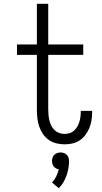

<svg xmlns="http://www.w3.org/2000/svg" viewBox="-20 -755 540 1015"><path d="M321 8Q299 8 277 2.5Q255 -3 237 -16Q219 -29 206.5 -47.5Q194 -66 187 -87Q180 -108 177.5 -130Q175 -152 175 -174V-465H70V-520H175V-735H235V-520H420V-465H235V-174Q235 -160 236.5 -145.5Q238 -131 241.5 -117Q245 -103 251.5 -90Q258 -77 268.5 -67Q279 -57 293 -52Q307 -47 321 -47Q334 -47 347.5 -51Q361 -55 371 -64Q381 -73 388 -84.5Q395 -96 399 -109Q403 -122 405 -135.5Q407 -149 407 -162V-169H467V-159Q467 -138 463.5 -117.5Q460 -97 452 -77.5Q444 -58 431 -41Q418 -24 400.5 -12.5Q383 -1 362.5 3.5Q342 8 321 8ZM291 240 255 210Q269 195 277.5 177Q286 159 291 140Q283 139 276 135Q269 131 264 125Q259 119 257 111.5Q255 104 255 96Q255 87 258 78Q261 69 267.5 63Q274 57 282.5 54Q291 51 300 51Q309 51 317.5 54Q326 57 332.5 63Q339 69 342 78Q345 87 345 96Q345 135 331.5 173.5Q318 212 291 240Z"/></svg>

Font: Iosevka SS18 Light
Style: Regular
Weight: 300
Monospace: yes
Designer: Belleve Invis
Foundry: Belleve Invis
Version: Version 25.1.1; ttfautohint (v1.8.4)